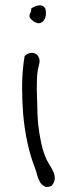

<svg xmlns="http://www.w3.org/2000/svg" viewBox="-20 -665 252 741"><path d="M100.6 -632.8Q120.1 -644.5 132.8 -644.5H137.7Q150.4 -641.6 155.3 -630.9Q157.2 -624 157.2 -615.2V-606.4Q154.3 -591.8 146.5 -583Q138.7 -575.2 127.9 -575.2Q126 -575.2 125 -576.2Q111.3 -577.1 94.7 -596.7Q93.8 -600.6 93.8 -603.5Q93.8 -611.3 97.7 -616.2Q100.6 -621.1 100.6 -628.9ZM178.7 52.7Q168.9 56.6 161.1 56.6Q155.3 56.6 151.4 53.7Q140.6 48.8 133.8 36.6Q127 24.4 123 9.3Q119.1 -5.9 114.3 -18.6Q97.7 -60.5 85.9 -114.3Q74.2 -168 69.3 -225.6Q65.4 -273.4 65.4 -322.3V-341.8Q66.4 -399.4 75.2 -449.2Q87.9 -460.9 102.5 -460.9H106.4Q123 -459 129.9 -443.4Q132.8 -437.5 132.8 -430.7Q132.8 -423.8 130.9 -416Q126 -399.4 124 -380.9Q122.1 -359.4 122.1 -333V-315.4Q123 -278.3 124 -253.9Q124 -233.4 125.5 -208.5Q127 -183.6 130.9 -158.2Q134.8 -132.8 140.1 -108.4Q145.5 -84 153.3 -64.5Q159.2 -47.9 168.9 -32.7Q178.7 -17.6 185.1 -3.9Q191.4 9.8 191.4 23.4Q191.4 38.1 178.7 52.7Z"/></svg>

Font: Crafty Girls
Style: Regular
Weight: 400
Designer: Crystal Kluge
Foundry: Font Diner, Inc DBA Tart Workshop
Version: Version 1.000